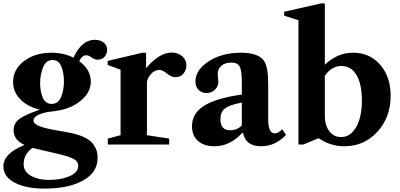

<svg xmlns="http://www.w3.org/2000/svg" viewBox="-23 -850 2354 1129"><path d="M239 259Q129 259 63 224Q-3 189 -3 129Q-3 91 26 60.5Q55 30 121 2Q57 -27 57 -84Q57 -125 90 -150Q123 -175 211 -205Q142 -221 98 -264.5Q54 -308 54 -368Q54 -442 118.5 -491Q183 -540 280 -540Q351 -540 409 -511Q457 -616 535 -616Q566 -616 586.5 -600Q607 -584 607 -557Q607 -534 592 -516.5Q577 -499 551 -499Q533 -499 515.5 -512Q498 -525 486 -525Q458 -525 443 -490Q511 -441 511 -370Q511 -305 448.5 -255Q386 -205 285 -195Q230 -189 202 -174.5Q174 -160 174 -142Q174 -129 189 -118.5Q204 -108 231.5 -100.5Q259 -93 285 -88Q311 -83 346.5 -77Q382 -71 400 -67Q447 -56 479 -39.5Q511 -23 525.5 -2Q540 19 545.5 37Q551 55 551 77Q551 152 488 197Q400 259 239 259ZM302 51Q214 31 168 20Q116 56 116 115Q116 162 163 186Q205 208 267 208Q334 208 384 187Q437 164 437 126Q437 98 407 83Q377 68 302 51ZM281 -239Q319 -239 336 -279Q353 -319 353 -372Q353 -420 338 -458.5Q323 -497 286 -497Q247 -497 230 -454Q213 -411 213 -360Q213 -313 228.5 -276Q244 -239 281 -239Z M841 -55 972 -35V0H611V-35L686 -55V-440L610 -468V-492L815 -540H836V-449Q914 -541 987 -541Q1024 -541 1048.5 -519.5Q1073 -498 1073 -466Q1073 -438 1055.5 -417Q1038 -396 1009 -396Q986 -396 962 -415Q933 -439 915 -439Q886 -439 864 -414Q845 -392 841 -370Z M1238 10Q1176 10 1141 -21.5Q1106 -53 1106 -108Q1106 -183 1177 -228Q1248 -273 1399 -294V-367Q1399 -435 1386.5 -458.5Q1374 -482 1338 -482Q1300 -482 1278.5 -463.5Q1257 -445 1257 -414Q1257 -406 1259 -391.5Q1261 -377 1261 -370Q1261 -342 1241 -322.5Q1221 -303 1192 -303Q1163 -303 1144.5 -322Q1126 -341 1126 -371Q1126 -438 1205 -490Q1282 -540 1394 -540Q1498 -540 1531 -490Q1554 -454 1554 -356V-150Q1554 -66 1592 -66Q1615 -66 1636 -90L1659 -57Q1596 10 1513 10Q1421 10 1406 -69H1402Q1329 10 1238 10ZM1330 -84Q1372 -84 1399 -113V-247Q1326 -233 1299.5 -212Q1273 -191 1273 -149Q1273 -84 1330 -84Z M2003 10Q1919 10 1853 -36H1847L1761 0H1732V-731L1648 -758V-781L1865 -830H1887V-469Q1960 -540 2053 -540Q2151 -540 2212.5 -469.5Q2274 -399 2274 -287Q2274 -160 2196 -75Q2118 10 2003 10ZM1983 -44Q2038 -44 2071.5 -103Q2105 -162 2105 -259Q2105 -355 2073.5 -408.5Q2042 -462 1984 -462Q1926 -462 1887 -404V-170Q1887 -113 1913.5 -78.5Q1940 -44 1983 -44Z"/></svg>

Font: Libre Caslon Text
Style: Bold
Weight: 700
Designer: Pablo Impallari, Rodrigo Fuenzalida
Foundry: Pablo Impallari, Rodrigo Fuenzalida
Version: Version 1.002